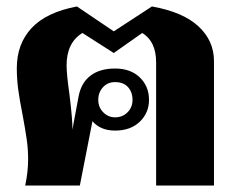

<svg xmlns="http://www.w3.org/2000/svg" viewBox="-20 -574 737 594"><path d="M67 -81Q67 -113 62.5 -144Q58 -175 50 -218Q41 -263 36.5 -296Q32 -329 32 -363Q32 -438 77.5 -487Q123 -536 218 -554L332 -477L450 -554Q546 -537 594 -492.5Q642 -448 642 -385V0H463V-381Q463 -446 420 -472L332 -410L235 -472Q186 -442 186 -372Q186 -344 195 -281Q205 -199 204 -173L223 -275Q231 -318 260 -340Q289 -362 336 -362Q384 -362 412.5 -334.5Q441 -307 441 -265Q441 -225 412.5 -197.5Q384 -170 336 -170Q291 -170 266 -199L227 0H58Q67 -42 67 -81ZM390 -265Q390 -289 376 -304.5Q362 -320 336 -320Q313 -320 298.5 -304Q284 -288 284 -265Q284 -242 299.5 -226.5Q315 -211 336 -211Q359 -211 374.5 -226.5Q390 -242 390 -265Z"/></svg>

Font: Taviraj Bold
Style: Regular
Weight: 700
Designer: Katatrad Team
Foundry: CadsonDemak
Version: Version 1.030